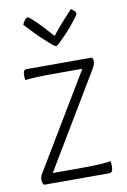

<svg xmlns="http://www.w3.org/2000/svg" viewBox="-83 -770 541 821"><g transform="rotate(-10 187.5 -360.0)"><path d="M40 0Q40 0 36.5 -6Q33 -12 33 -23Q33 -29 34 -33.5Q35 -38 37 -42L288 -460H160Q120 -460 89 -458.5Q58 -457 39 -455Q38 -463 38 -468.5Q38 -474 38 -478Q38 -489 41.5 -494.5Q45 -500 53 -500H336Q336 -500 339 -496Q342 -492 342 -485Q342 -480 340.5 -473.5Q339 -467 336 -460L86 -43H213Q263 -43 292 -45Q321 -47 339 -50Q339 -46 339.5 -39Q340 -32 340 -28Q340 -14 336.5 -7Q333 0 322 0ZM195 -575Q190 -575 177 -586Q164 -597 146.5 -613Q129 -629 112.5 -646Q96 -663 85 -675Q74 -687 72 -689Q74 -695 81 -706Q88 -717 97 -717Q100 -717 111 -707Q122 -697 136.5 -683Q151 -669 164 -654Q177 -639 186.5 -629Q196 -619 196 -619Q216 -645 236.5 -668Q257 -691 270.5 -705.5Q284 -720 284 -720Q292 -715 298 -709Q304 -703 304 -696Q304 -693 294 -679.5Q284 -666 269.5 -648.5Q255 -631 239 -614.5Q223 -598 211 -586.5Q199 -575 195 -575Z"/></g></svg>

Font: Yanone Kaffeesatz Light
Style: Regular
Weight: 300
Designer: Yanone (Cyrillic: Daniel Pouzeot, Huerta Tipografica, and Cyreal)
Foundry: Yanone
Version: Version 2.003